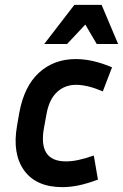

<svg xmlns="http://www.w3.org/2000/svg" viewBox="-20 -760 506 790"><path d="M293 -411Q247 -411 215 -381.5Q183 -352 172 -294L161 -234Q136 -96 251 -96Q275 -96 301.5 -101.5Q328 -107 366 -120L383 -21Q337 -4 302.5 3Q268 10 237 10Q129 10 79.5 -58.5Q30 -127 50 -242L59 -294Q79 -405 140.5 -461Q202 -517 292 -517Q361 -517 441 -483L403 -384Q340 -411 293 -411ZM378 -579 331 -659 256 -579H162L286 -740H398L466 -579Z"/></svg>

Font: Inria Sans
Style: Bold Italic
Weight: 700
Italic angle: -10°
Designer: Black Foundry Team
Foundry: Black Foundry
Version: Version 1.2; ttfautohint (v1.8.3)